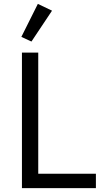

<svg xmlns="http://www.w3.org/2000/svg" viewBox="-20 -969 541 989"><path d="M142 -755 90 -779 175 -949 248 -914ZM93 0V-698H177V-74H474V0Z"/></svg>

Font: Anuphan
Style: Regular
Weight: 400
Designer: Mike Abbink, Paul van der Laan, Pieter van Rosmalen, Mint Tantisuwanna
Foundry: Bold Monday; Cadson Demak
Version: Version 3.002;hotconv 1.0.109;makeotfexe 2.5.65596